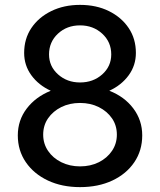

<svg xmlns="http://www.w3.org/2000/svg" viewBox="-20 -751 656 787"><path d="M308 16Q234 16 176.5 -11Q119 -38 86 -86Q53 -134 53 -196Q53 -258 89.5 -306Q126 -354 188 -379Q138 -402 108.5 -442.5Q79 -483 79 -534Q79 -592 108.5 -636Q138 -680 190 -705.5Q242 -731 308 -731Q375 -731 426.5 -705.5Q478 -680 507.5 -636Q537 -592 537 -534Q537 -483 507.5 -442.5Q478 -402 428 -379Q490 -355 526.5 -306.5Q563 -258 563 -196Q563 -134 530.5 -86Q498 -38 440.5 -11Q383 16 308 16ZM308 -413Q362 -413 399 -446Q436 -479 436 -528Q436 -579 399 -613Q362 -647 308 -647Q254 -647 217.5 -613Q181 -579 181 -528Q181 -479 218 -446Q255 -413 308 -413ZM308 -69Q351 -69 385 -86Q419 -103 439 -132.5Q459 -162 459 -199Q459 -237 439 -266Q419 -295 385 -312Q351 -329 308 -329Q265 -329 231 -312Q197 -295 177 -266Q157 -237 157 -199Q157 -162 177 -132.5Q197 -103 231.5 -86Q266 -69 308 -69Z"/></svg>

Font: Wix Madefor Text Medium
Style: Regular
Weight: 500
Designer: Dalton Maag Ltd
Foundry: Dalton Maag Ltd
Version: Version 3.100